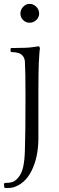

<svg xmlns="http://www.w3.org/2000/svg" viewBox="-31 -700 301 980"><path d="M22.9 -438V-452.1L26.9 -455.1H44.9Q107.9 -455.1 132.8 -459L168 -463.9L172.9 -455.1Q170.9 -449.2 167 -377.9Q165 -330.1 165 -231.9V3.9Q165 100.6 131.1 169.7Q97.2 238.8 35.2 256.8Q22 259.8 -1 259.8L-8.8 257.8L-11.2 238.8L-6.8 233.9Q16.6 233.9 31 229.5Q45.4 225.1 59.1 210Q79.6 187.5 87.4 151.6Q95.2 115.7 96.2 62Q99.1 -15.6 99.1 -204.1Q99.1 -338.9 96.2 -384.8Q94.7 -405.3 83 -417Q68.8 -434.1 26.9 -434.1ZM120.1 -680.2Q139.6 -680.2 154.3 -665.3Q168.9 -650.4 168.9 -630.9Q168.9 -611.8 154.3 -597.9Q139.6 -584 120.1 -584Q100.6 -584 86.9 -597.7Q73.2 -611.3 73.2 -630.9Q73.2 -650.4 87.2 -665.3Q101.1 -680.2 120.1 -680.2Z"/></svg>

Font: Quattrocento Roman
Style: Regular
Weight: 400
Designer: Pablo Impallari
Foundry: Pablo Impallari. www.impallari.com Igino Marini. www.ikern.com
Version: Version 1.000